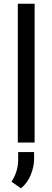

<svg xmlns="http://www.w3.org/2000/svg" viewBox="-20 -770 283 1037"><path d="M167 -750V0H76.2V-750ZM164.1 51.3V89.8Q164.1 128.4 146.7 172.9Q129.4 217.3 93.3 247.1L42 211.4Q60.1 183.6 69.1 154.3Q78.1 125 78.1 90.8V51.3Z"/></svg>

Font: Vazirmatn FD
Style: Regular
Weight: 400
Designer: Saber Rastikerdar
Foundry: Saber Rastikerdar
Version: Version 33.001